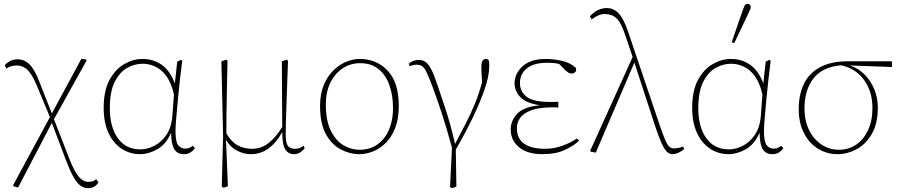

<svg xmlns="http://www.w3.org/2000/svg" viewBox="-20 -790 4686 1000"><path d="M51 180 48 175 240 -180 171 -346Q146 -405 122.5 -427Q99 -449 66 -449Q50 -449 36.5 -444.5Q23 -440 13 -433L5 -450Q13 -461 30.5 -471Q48 -481 72 -481Q108 -481 134.5 -454Q161 -427 186 -362L250 -199L404 -484L428 -480L431 -475L261 -169L342 39Q367 103 390 130Q413 157 438 157Q452 157 461.5 154.5Q471 152 481 143L493 160Q485 173 472 181.5Q459 190 439 190Q405 190 379.5 157.5Q354 125 325 48L250 -150L74 187Z M552 -226Q552 -129 593.5 -70.5Q635 -12 712 -12Q745 -12 781.5 -29.5Q818 -47 845.5 -86Q873 -125 878 -190L886 -298Q872 -359 846.5 -393.5Q821 -428 789 -443Q757 -458 723 -458Q680 -458 641 -435.5Q602 -413 577 -362.5Q552 -312 552 -226ZM711 13Q656 13 612.5 -16Q569 -45 544.5 -99Q520 -153 520 -228Q520 -318 550.5 -374Q581 -430 627.5 -456.5Q674 -483 722 -483Q778 -483 821.5 -453Q865 -423 891 -355V-358L903 -469L922 -478L929 -474Q923 -429 917 -374Q911 -319 906 -266Q901 -213 897.5 -170.5Q894 -128 894 -107Q894 -52 908 -34Q922 -16 944 -16Q958 -16 966.5 -20Q975 -24 985 -31L995 -17Q985 -4 971 4.5Q957 13 938 13Q904 13 888 -12.5Q872 -38 871 -99Q845 -38 799 -12.5Q753 13 711 13Z M1135 182 1142 -80 1133 -470 1156 -479 1165 -474Q1163 -378 1161.5 -311.5Q1160 -245 1159.5 -194Q1159 -143 1159 -95Q1185 -51 1218 -33Q1251 -15 1294 -15Q1341 -15 1380 -46Q1419 -77 1450 -129L1448 -470L1471 -479L1480 -474Q1477 -392 1475 -333Q1473 -274 1471.5 -231Q1470 -188 1469 -154.5Q1468 -121 1468 -90Q1468 -44 1480 -29.5Q1492 -15 1515 -15Q1532 -15 1541.5 -19.5Q1551 -24 1561 -31L1567 -18Q1560 -8 1545.5 2.5Q1531 13 1511 13Q1482 13 1466 -11.5Q1450 -36 1450 -103Q1423 -51 1381.5 -19Q1340 13 1286 13Q1249 13 1213.5 -6Q1178 -25 1157 -62L1167 180L1145 188Z M1852 13Q1802 13 1754.5 -12Q1707 -37 1677 -92Q1647 -147 1647 -238Q1647 -301 1666.5 -347.5Q1686 -394 1717 -424Q1748 -454 1784 -468.5Q1820 -483 1853 -483Q1942 -483 1999.5 -421.5Q2057 -360 2057 -238Q2057 -170 2038 -122.5Q2019 -75 1988.5 -45Q1958 -15 1922 -1Q1886 13 1852 13ZM1852 -10Q1908 -10 1947 -38.5Q1986 -67 2006.5 -116Q2027 -165 2027 -225Q2027 -294 2008 -347Q1989 -400 1951 -430.5Q1913 -461 1856 -461Q1806 -461 1765.5 -434.5Q1725 -408 1701 -360Q1677 -312 1677 -246Q1677 -163 1702.5 -110.5Q1728 -58 1768 -34Q1808 -10 1852 -10Z M2324 184 2334 -21Q2304 -131 2278.5 -207.5Q2253 -284 2232 -340Q2213 -391 2201 -415Q2189 -439 2178 -446Q2167 -453 2150 -453Q2133 -453 2114 -445L2109 -458Q2130 -478 2162 -478Q2182 -478 2197 -467Q2212 -456 2226.5 -428Q2241 -400 2258 -349Q2278 -290 2303 -214Q2328 -138 2350 -40Q2383 -102 2408 -151Q2433 -200 2453.5 -250Q2474 -300 2491 -362Q2489 -391 2488 -407Q2487 -423 2487 -439Q2487 -465 2493.5 -474Q2500 -483 2510 -483Q2521 -483 2526 -475Q2528 -465 2528 -456.5Q2528 -448 2528 -441Q2528 -395 2504 -325Q2480 -255 2440.5 -173.5Q2401 -92 2354 -11L2357 182L2334 190Z M2806 13Q2727 13 2683.5 -23Q2640 -59 2640 -115Q2640 -162 2674 -198Q2708 -234 2794 -242Q2723 -251 2691.5 -283Q2660 -315 2660 -356Q2660 -406 2701.5 -444.5Q2743 -483 2823 -483Q2862 -483 2905.5 -473.5Q2949 -464 2979 -437Q2984 -421 2975.5 -414Q2967 -407 2958 -407Q2948 -407 2941.5 -411Q2935 -415 2927 -422L2892 -457Q2874 -461 2860.5 -462Q2847 -463 2830 -463Q2759 -463 2723.5 -433.5Q2688 -404 2688 -358Q2688 -314 2722 -286.5Q2756 -259 2847 -259Q2855 -259 2864 -259Q2873 -259 2888 -260V-230Q2875 -231 2869.5 -231Q2864 -231 2860 -231Q2789 -231 2748 -216Q2707 -201 2689.5 -176.5Q2672 -152 2672 -123Q2672 -68 2710 -41.5Q2748 -15 2819 -15Q2864 -15 2909 -31Q2954 -47 2985 -69L2996 -57Q2966 -29 2919.5 -8Q2873 13 2806 13Z M3483 13Q3470 13 3457.5 4Q3445 -5 3430.5 -34Q3416 -63 3396 -122L3284 -464L3083 5L3057 0L3054 -5L3275 -493L3235 -611Q3215 -672 3191 -694.5Q3167 -717 3131 -717Q3112 -717 3095.5 -709.5Q3079 -702 3062 -689L3052 -705Q3075 -729 3096.5 -738.5Q3118 -748 3140 -748Q3177 -748 3203 -719.5Q3229 -691 3251 -626L3417 -135Q3434 -86 3445 -60.5Q3456 -35 3466 -26Q3476 -17 3490 -17Q3497 -17 3511 -19Q3525 -21 3538 -27L3543 -14Q3534 -4 3515.5 4.5Q3497 13 3483 13Z M3617 -226Q3617 -129 3658.5 -70.5Q3700 -12 3777 -12Q3810 -12 3846.5 -29.5Q3883 -47 3910.5 -86Q3938 -125 3943 -190L3951 -298Q3937 -359 3911.5 -393.5Q3886 -428 3854 -443Q3822 -458 3788 -458Q3745 -458 3706 -435.5Q3667 -413 3642 -362.5Q3617 -312 3617 -226ZM3776 13Q3721 13 3677.5 -16Q3634 -45 3609.5 -99Q3585 -153 3585 -228Q3585 -318 3615.5 -374Q3646 -430 3692.5 -456.5Q3739 -483 3787 -483Q3843 -483 3886.5 -453Q3930 -423 3956 -355V-358L3968 -469L3987 -478L3994 -474Q3988 -429 3982 -374Q3976 -319 3971 -266Q3966 -213 3962.5 -170.5Q3959 -128 3959 -107Q3959 -52 3973 -34Q3987 -16 4009 -16Q4023 -16 4031.5 -20Q4040 -24 4050 -31L4060 -17Q4050 -4 4036 4.5Q4022 13 4003 13Q3969 13 3953 -12.5Q3937 -38 3936 -99Q3910 -38 3864 -12.5Q3818 13 3776 13ZM3791 -570 3846 -730Q3853 -750 3858 -760Q3863 -770 3874 -770Q3880 -770 3885 -766Q3890 -762 3890 -754Q3890 -747 3886.5 -739.5Q3883 -732 3874 -712L3804 -565Z M4343 13Q4287 13 4240.5 -15.5Q4194 -44 4167 -97Q4140 -150 4140 -223Q4140 -294 4165.5 -350Q4191 -406 4248.5 -438.5Q4306 -471 4400 -471H4625L4626 -441L4407 -449Q4452 -434 4484.5 -400.5Q4517 -367 4534.5 -322.5Q4552 -278 4552 -229Q4552 -146 4520.5 -92Q4489 -38 4441 -12.5Q4393 13 4343 13ZM4170 -226Q4170 -161 4194 -112.5Q4218 -64 4259 -37Q4300 -10 4351 -10Q4399 -10 4438 -36Q4477 -62 4500.5 -111Q4524 -160 4524 -228Q4524 -314 4480 -374Q4436 -434 4360 -450Q4262 -441 4216 -380.5Q4170 -320 4170 -226Z"/></svg>

Font: Source Serif 4 ExtraLight
Style: Regular
Weight: 200
Designer: Frank Grießhammer
Foundry: Adobe
Version: Version 4.005;hotconv 1.1.0;makeotfexe 2.6.0